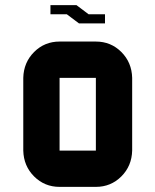

<svg xmlns="http://www.w3.org/2000/svg" viewBox="-20 -729 606 749"><path d="M354 -141.6V-425.3H212.4V-141.6ZM495.6 -141.6Q494.1 -81.5 453.4 -40.8Q412.6 0 354 0H212.4Q153.8 0 113 -40.8Q72.3 -81.5 70.8 -141.6V-425.3Q72.3 -485.4 113 -526.1Q153.8 -566.9 212.4 -566.9H354Q412.6 -566.9 453.4 -526.1Q494.1 -485.4 495.6 -425.3ZM389.6 -637.7H288.1L240.7 -673.3H176.8V-709H278.3L325.7 -673.3H389.6Z"/></svg>

Font: Blazma
Style: Regular
Weight: 400
Designer: GGBotNet
Version: 1.00